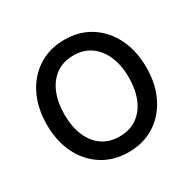

<svg xmlns="http://www.w3.org/2000/svg" viewBox="-126 -664 812 807"><g transform="rotate(-30 280.0 -260.5)"><path d="M279.8 11.7Q208 11.7 153.6 -22.9Q99.1 -57.6 68.8 -118.7Q38.6 -179.7 38.6 -259.8Q38.6 -340.3 68.8 -401.9Q99.1 -463.4 153.6 -498.3Q208 -533.2 279.8 -533.2Q352.5 -533.2 406.7 -498.3Q460.9 -463.4 491.2 -401.9Q521.5 -340.3 521.5 -259.8Q521.5 -179.7 491.2 -118.7Q460.9 -57.6 406.7 -22.9Q352.5 11.7 279.8 11.7ZM279.8 -64.5Q330.1 -64.5 365 -89.4Q399.9 -114.3 418.2 -158.4Q436.5 -202.6 436.5 -259.8Q436.5 -317.9 418.2 -362.1Q399.9 -406.2 365 -431.6Q330.1 -457 279.8 -457Q230 -457 195.1 -431.9Q160.2 -406.7 142.1 -362.3Q124 -317.9 124 -259.8Q124 -202.1 142.1 -158.2Q160.2 -114.3 195.1 -89.4Q230 -64.5 279.8 -64.5Z"/></g></svg>

Font: Inter 28pt
Style: Regular
Weight: 400
Designer: Rasmus Andersson
Foundry: rsms
Version: Version 4.001;git-66647c0bb